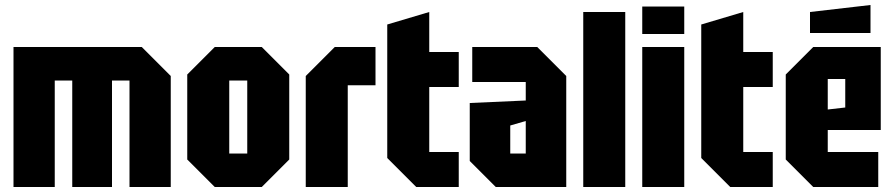

<svg xmlns="http://www.w3.org/2000/svg" viewBox="-20 -748 3575 768"><path d="M34 -560H547L663 -444V0H498V-426H428V0H269V-426H199V0H34Z M729 -110V-450L839 -560H1027L1137 -450V-110L1027 0H839ZM897 -134H969V-426H897Z M1203 0V-444L1319 -560H1482V-407H1371V0Z M1529 -650 1697 -700V-540H1815V-400H1697V-140H1815V0H1645L1529 -116Z M1859 -104V-336L2083 -346V-420H1869V-560H2129L2245 -444V0H1963ZM2021 -246V-134H2083V-264Z M2313 0V-700H2481V0Z M2549 0V-560H2717V0ZM2549 -612V-722H2717V-612Z M2785 -650 2953 -700V-540H3071V-400H2953V-140H3071V0H2901L2785 -116Z M3123 -110V-450L3233 -560H3503V-228H3291V-140H3493V0H3233ZM3291 -310 3361 -318V-432H3291ZM3220 -616V-700L3462 -728V-616Z"/></svg>

Font: Tektur Condensed
Style: Bold
Weight: 700
Width: 3
Designer: Adam Jagosz
Foundry: Adam Jagosz
Version: Version 1.005;gftools[0.9.30]